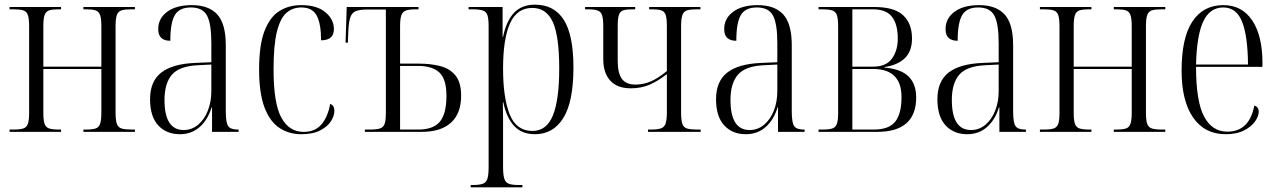

<svg xmlns="http://www.w3.org/2000/svg" viewBox="-20 -566 5481 824"><path d="M21 0V-10H37Q65 -10 79.5 -14.5Q94 -19 99.5 -34Q105 -49 105 -82V-453Q105 -486 99.5 -501.5Q94 -517 79.5 -521.5Q65 -526 38 -526H21V-536H242V-526H231Q205 -526 191 -521.5Q177 -517 171.5 -501.5Q166 -486 166 -454V-280H415V-453Q415 -486 409.5 -501.5Q404 -517 390 -521.5Q376 -526 349 -526H338V-536H559V-526H543Q516 -526 501.5 -521.5Q487 -517 481.5 -501.5Q476 -486 476 -454V-82Q476 -50 481.5 -34.5Q487 -19 502 -14.5Q517 -10 545 -10H559V0H338V-10H348Q376 -10 390 -14.5Q404 -19 409.5 -34.5Q415 -50 415 -82V-270H166V-82Q166 -49 171.5 -34Q177 -19 191.5 -14.5Q206 -10 234 -10H242V0Z M752 10Q694 10 659 -28Q624 -66 624 -140Q624 -217 672 -254.5Q720 -292 818 -296L887 -299V-381Q887 -464 868.5 -499Q850 -534 799 -534Q750 -534 730.5 -501.5Q711 -469 711 -391Q659 -391 659 -441Q659 -487 697.5 -515.5Q736 -544 803 -544Q876 -544 912.5 -504Q949 -464 949 -372V-89Q949 -39 959.5 -24.5Q970 -10 1001 -10H1004V0H890V-105H888Q872 -52 837 -21Q802 10 752 10ZM768 -8Q803 -8 830 -30.5Q857 -53 872 -91Q887 -129 887 -175V-289L828 -286Q749 -282 717.5 -245Q686 -208 686 -137Q686 -8 768 -8Z M1273 10Q1221 10 1180 -16.5Q1139 -43 1115.5 -104Q1092 -165 1092 -268Q1092 -374 1115.5 -434Q1139 -494 1179.5 -519Q1220 -544 1273 -544Q1340 -544 1376.5 -513.5Q1413 -483 1413 -441Q1413 -393 1358 -393Q1358 -463 1339.5 -498.5Q1321 -534 1273 -534Q1236 -534 1209.5 -511Q1183 -488 1168.5 -430.5Q1154 -373 1154 -269Q1154 -122 1187.5 -61Q1221 0 1283 0Q1332 0 1359.5 -32Q1387 -64 1397 -120Q1415 -114 1415 -90Q1415 -69 1400.5 -46Q1386 -23 1354.5 -6.5Q1323 10 1273 10Z M1546 0V-10H1566Q1595 -10 1610 -14.5Q1625 -19 1630.5 -34Q1636 -49 1636 -82V-525H1554Q1524 -525 1507.5 -518.5Q1491 -512 1484 -493Q1477 -474 1475 -435L1473 -383H1463L1468 -536H1776V-526H1765Q1737 -526 1722.5 -521Q1708 -516 1702.5 -500.5Q1697 -485 1697 -453V-293H1777Q1828 -293 1869 -282.5Q1910 -272 1934.5 -242.5Q1959 -213 1959 -155Q1959 -79 1915.5 -39.5Q1872 0 1789 0ZM1775 -10Q1839 -10 1867.5 -43.5Q1896 -77 1896 -155Q1896 -226 1866 -254.5Q1836 -283 1775 -283H1697V-10Z M2000 238V228H2009Q2038 228 2052.5 222.5Q2067 217 2072 200.5Q2077 184 2077 151V-453Q2077 -485 2072 -500.5Q2067 -516 2052 -521Q2037 -526 2007 -526H1991V-536H2137V-408H2139Q2153 -476 2186 -511Q2219 -546 2276 -546Q2358 -546 2399.5 -481Q2441 -416 2441 -276Q2441 -129 2397.5 -59.5Q2354 10 2276 10Q2220 10 2187 -25Q2154 -60 2140 -127H2138Q2139 -95 2139 -61Q2139 -27 2139 10V150Q2139 183 2144 200Q2149 217 2163.5 222.5Q2178 228 2206 228H2222V238ZM2265 -4Q2326 -4 2353 -71Q2380 -138 2380 -272Q2380 -411 2352.5 -471.5Q2325 -532 2264 -532Q2199 -532 2169 -466Q2139 -400 2139 -272Q2139 -146 2167.5 -75Q2196 -4 2265 -4Z M2761 0V-10H2772Q2800 -10 2815 -14.5Q2830 -19 2836 -34.5Q2842 -50 2842 -83V-248Q2805 -219 2769 -203Q2733 -187 2687 -187Q2629 -187 2599 -220Q2569 -253 2569 -312V-453Q2569 -485 2564 -500.5Q2559 -516 2544.5 -521Q2530 -526 2502 -526H2491V-536H2706V-526H2694Q2668 -526 2654.5 -521.5Q2641 -517 2636 -501.5Q2631 -486 2631 -454V-305Q2631 -252 2649 -227.5Q2667 -203 2707 -203Q2740 -203 2771.5 -216Q2803 -229 2842 -261V-453Q2842 -486 2837 -501.5Q2832 -517 2818 -521.5Q2804 -526 2777 -526H2766V-536H2986V-526H2969Q2942 -526 2928 -521.5Q2914 -517 2908.5 -501Q2903 -485 2903 -453V-83Q2903 -50 2908.5 -34.5Q2914 -19 2928.5 -14.5Q2943 -10 2970 -10H2987V0Z M3181 10Q3123 10 3088 -28Q3053 -66 3053 -140Q3053 -217 3101 -254.5Q3149 -292 3247 -296L3316 -299V-381Q3316 -464 3297.5 -499Q3279 -534 3228 -534Q3179 -534 3159.5 -501.5Q3140 -469 3140 -391Q3088 -391 3088 -441Q3088 -487 3126.5 -515.5Q3165 -544 3232 -544Q3305 -544 3341.5 -504Q3378 -464 3378 -372V-89Q3378 -39 3388.5 -24.5Q3399 -10 3430 -10H3433V0H3319V-105H3317Q3301 -52 3266 -21Q3231 10 3181 10ZM3197 -8Q3232 -8 3259 -30.5Q3286 -53 3301 -91Q3316 -129 3316 -175V-289L3257 -286Q3178 -282 3146.5 -245Q3115 -208 3115 -137Q3115 -8 3197 -8Z M3493 0V-10H3509Q3537 -10 3551.5 -14.5Q3566 -19 3571.5 -34Q3577 -49 3577 -82V-453Q3577 -486 3571.5 -501.5Q3566 -517 3551 -521.5Q3536 -526 3509 -526H3493V-536H3732Q3818 -536 3856 -500.5Q3894 -465 3894 -401Q3894 -346 3863.5 -316.5Q3833 -287 3776 -278V-276Q3847 -270 3879.5 -237.5Q3912 -205 3912 -148Q3912 0 3744 0ZM3727 -280Q3783 -280 3808 -314.5Q3833 -349 3833 -400Q3833 -462 3808 -494Q3783 -526 3726 -526H3638V-280ZM3730 -10Q3795 -10 3822 -44Q3849 -78 3849 -149Q3849 -270 3727 -270H3638V-10Z M4131 10Q4073 10 4038 -28Q4003 -66 4003 -140Q4003 -217 4051 -254.5Q4099 -292 4197 -296L4266 -299V-381Q4266 -464 4247.5 -499Q4229 -534 4178 -534Q4129 -534 4109.5 -501.5Q4090 -469 4090 -391Q4038 -391 4038 -441Q4038 -487 4076.5 -515.5Q4115 -544 4182 -544Q4255 -544 4291.5 -504Q4328 -464 4328 -372V-89Q4328 -39 4338.5 -24.5Q4349 -10 4380 -10H4383V0H4269V-105H4267Q4251 -52 4216 -21Q4181 10 4131 10ZM4147 -8Q4182 -8 4209 -30.5Q4236 -53 4251 -91Q4266 -129 4266 -175V-289L4207 -286Q4128 -282 4096.5 -245Q4065 -208 4065 -137Q4065 -8 4147 -8Z M4443 0V-10H4459Q4487 -10 4501.5 -14.5Q4516 -19 4521.5 -34Q4527 -49 4527 -82V-453Q4527 -486 4521.5 -501.5Q4516 -517 4501.5 -521.5Q4487 -526 4460 -526H4443V-536H4664V-526H4653Q4627 -526 4613 -521.5Q4599 -517 4593.5 -501.5Q4588 -486 4588 -454V-280H4837V-453Q4837 -486 4831.5 -501.5Q4826 -517 4812 -521.5Q4798 -526 4771 -526H4760V-536H4981V-526H4965Q4938 -526 4923.5 -521.5Q4909 -517 4903.5 -501.5Q4898 -486 4898 -454V-82Q4898 -50 4903.5 -34.5Q4909 -19 4924 -14.5Q4939 -10 4967 -10H4981V0H4760V-10H4770Q4798 -10 4812 -14.5Q4826 -19 4831.5 -34.5Q4837 -50 4837 -82V-270H4588V-82Q4588 -49 4593.5 -34Q4599 -19 4613.5 -14.5Q4628 -10 4656 -10H4664V0Z M5240 10Q5150 10 5100.5 -61.5Q5051 -133 5051 -263Q5051 -404 5097.5 -474Q5144 -544 5230 -544Q5310 -544 5354 -478.5Q5398 -413 5398 -296V-279H5113Q5113 -131 5147.5 -66Q5182 -1 5247 -1Q5295 -1 5324 -29.5Q5353 -58 5363 -113Q5382 -107 5382 -87Q5382 -67 5366 -44.5Q5350 -22 5318.5 -6Q5287 10 5240 10ZM5336 -289Q5335 -412 5310.5 -473Q5286 -534 5230 -534Q5172 -534 5144 -474Q5116 -414 5113 -289Z"/></svg>

Font: Noto Serif Display Condensed Light
Style: Regular
Weight: 300
Width: 3
Designer: Monotype Design Team
Foundry: Monotype Imaging Inc.
Version: Version 2.009